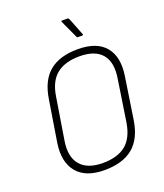

<svg xmlns="http://www.w3.org/2000/svg" viewBox="-154 -945 901 1058"><g transform="rotate(-20 296.5 -416.5)"><path d="M276 11Q166 11 115.5 -50Q65 -111 81 -218L120 -461Q136 -566 196 -616Q256 -666 363 -666Q475 -666 524.5 -605.5Q574 -545 557 -437L520 -194Q504 -89 443.5 -39Q383 11 276 11ZM280 -29Q367 -29 415.5 -68.5Q464 -108 478 -195L515 -438Q530 -530 490 -578Q450 -626 358 -626Q273 -626 224 -586.5Q175 -547 162 -460L123 -218Q108 -127 149 -78Q190 -29 280 -29ZM388 -728Q382 -728 380 -734L332 -838Q331 -841 332 -842.5Q333 -844 335 -844H369Q374 -844 377 -838L418 -734Q419 -728 413 -728Z"/></g></svg>

Font: Sofia Sans Semi Condensed ExtraLight
Style: Italic
Weight: 250
Italic angle: -9°
Version: Version 4.100